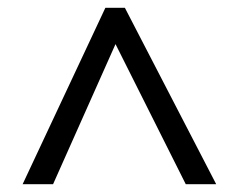

<svg xmlns="http://www.w3.org/2000/svg" viewBox="-20 -739 612 492"><path d="M38 -267 250 -719H300L534 -267H456L276 -626L116 -267Z"/></svg>

Font: Noto Sans Ogham
Style: Regular
Weight: 400
Designer: Monotype Design Team
Foundry: Monotype Imaging Inc.
Version: Version 2.001; ttfautohint (v1.8.4.7-5d5b)